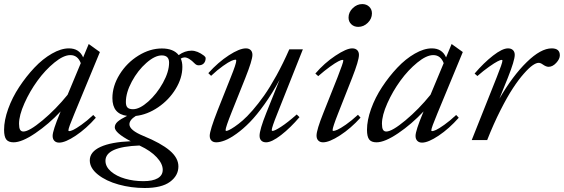

<svg xmlns="http://www.w3.org/2000/svg" viewBox="-23 -690 2778 946"><path d="M43.9 11.2Q18.6 11.2 7.8 -2.9Q-2.9 -17.1 -2.9 -50.3Q-2.9 -97.2 17.3 -153.6Q37.6 -210 71.8 -261.7Q106 -313.5 146.7 -356.7Q187.5 -399.9 232.7 -425.8Q277.8 -451.7 316.4 -451.7Q367.2 -451.7 386.7 -407.2L414.1 -473.1L469.2 -433.6L343.8 -130.4Q314 -59.6 314 -47.9Q314 -43.9 317.9 -43.9Q324.2 -43.9 337.4 -49.8Q350.6 -55.7 377.9 -75Q405.3 -94.2 436.5 -123.5L449.2 -109.9Q401.9 -56.2 350.3 -21.7Q298.8 12.7 268.6 12.7Q253.4 12.7 244.9 3.9Q236.3 -4.9 236.3 -20.5Q236.3 -45.9 272.9 -133.8L275.9 -141.1Q217.3 -78.6 151.1 -33.7Q85 11.2 43.9 11.2ZM70.8 -80.1Q70.8 -60.1 75.9 -51Q81.1 -42 92.3 -42Q120.6 -42 186.5 -96.9Q252.4 -151.9 310.1 -223.1L375 -378.9Q359.9 -418.5 323.7 -418.5Q290 -418.5 244.9 -381.6Q199.7 -344.7 161.9 -292.7Q124 -240.7 97.4 -181.2Q70.8 -121.6 70.8 -80.1Z M689.9 236.3Q623.5 236.3 561.5 219.2Q499.5 202.1 459.5 170.2Q419.4 138.2 419.4 100.1Q419.4 58.1 471.9 33.9Q524.4 9.8 621.1 5.9Q542.5 -35.6 542.5 -62.5Q542.5 -77.6 556.2 -90.1Q569.8 -102.5 603 -119.1Q530.8 -128.4 530.8 -206.5Q530.8 -266.1 566.4 -323.5Q602.1 -380.9 658.9 -416Q715.8 -451.2 774.4 -451.2Q831.5 -451.2 857.4 -418.5Q887.7 -440.4 920.4 -440.4Q949.7 -440.4 982.4 -415.5Q990.2 -409.2 990.2 -403.3Q990.2 -387.7 981.2 -377.9Q972.2 -368.2 955.6 -368.2Q945.3 -368.2 937 -376.5Q907.2 -407.2 886.7 -407.2Q877 -407.2 867.7 -401.4Q875.5 -384.3 875.5 -360.4Q875.5 -305.7 842.5 -251.7Q809.6 -197.8 756.1 -161.4Q702.6 -125 646 -118.7Q614.7 -99.1 614.7 -77.6Q614.7 -48.3 684.1 -20Q770 15.1 813 51.5Q856 87.9 856 129.9Q856 175.3 814.7 205.8Q773.4 236.3 689.9 236.3ZM632.3 -151.9Q665 -151.9 707.3 -189.5Q749.5 -227.1 779.8 -281.7Q810.1 -336.4 810.1 -381.3Q810.1 -417 773.9 -417Q740.2 -417 698.2 -380.1Q656.2 -343.3 626.7 -288.6Q597.2 -233.9 597.2 -187Q597.2 -168 605.5 -159.9Q613.8 -151.9 632.3 -151.9ZM496.6 102.1Q496.6 131.3 523.7 154.8Q550.8 178.2 593.3 190.4Q635.7 202.6 683.6 202.6Q729.5 202.6 754.2 188.2Q778.8 173.8 778.8 146.5Q778.8 116.7 749 84.7Q719.2 52.7 666 27.8L664.1 26.9Q496.6 33.2 496.6 102.1Z M1042.5 11.2Q1027.3 11.2 1018.8 2.7Q1010.3 -5.9 1010.3 -21Q1010.3 -46.9 1049.3 -146.5L1113.8 -308.6Q1141.1 -376 1141.1 -391.1Q1141.1 -396 1137.2 -396Q1130.4 -396 1116.7 -390.1Q1103 -384.3 1075.7 -365Q1048.3 -345.7 1017.1 -316.4L1003.4 -329.6Q1051.8 -383.3 1104.5 -417.5Q1157.2 -451.7 1188.5 -451.7Q1203.6 -451.7 1212.2 -443.1Q1220.7 -434.6 1220.7 -419.4Q1220.7 -393.6 1185.5 -305.2L1119.1 -139.2Q1088.4 -62.5 1088.4 -48.8Q1088.4 -44.9 1092.3 -44.9Q1095.7 -44.9 1105.5 -49.3Q1115.2 -53.7 1133.3 -65.9Q1151.4 -78.1 1172.9 -96.7Q1194.3 -115.2 1222.2 -147.2Q1250 -179.2 1278.3 -219.2Q1306.6 -259.3 1339.4 -318.6Q1372.1 -377.9 1402.3 -446.8H1469.2L1343.8 -131.3Q1315.9 -62 1315.9 -49.3Q1315.9 -44.9 1319.8 -44.9Q1330.1 -44.9 1361.8 -65.4Q1393.6 -85.9 1439 -126L1452.6 -112.8Q1408.2 -60.5 1362.1 -24.7Q1315.9 11.2 1288.1 11.2Q1272.9 11.2 1264.4 2.7Q1255.9 -5.9 1255.9 -21Q1255.9 -50.8 1289.1 -133.8L1354.5 -296.9Q1318.8 -230.5 1280.3 -176.5Q1241.7 -122.6 1208.3 -88.4Q1174.8 -54.2 1142.3 -31Q1109.9 -7.8 1085.4 1.7Q1061 11.2 1042.5 11.2Z M1742.2 -557.6Q1721.2 -557.6 1707.8 -570.6Q1694.3 -583.5 1694.3 -603.5Q1694.3 -629.9 1715.1 -649.9Q1735.8 -669.9 1761.7 -669.9Q1782.7 -669.9 1796.1 -657Q1809.6 -644 1809.6 -624Q1809.6 -597.7 1789.1 -577.6Q1768.6 -557.6 1742.2 -557.6ZM1568.8 11.2Q1553.7 11.2 1545.2 2.4Q1536.6 -6.3 1536.6 -22Q1536.6 -49.8 1570.8 -134.8L1640.1 -309.1Q1668.5 -381.8 1668.5 -391.6Q1668.5 -395 1663.6 -395Q1658.2 -395 1643.8 -387.7Q1629.4 -380.4 1602.5 -361.1Q1575.7 -341.8 1544.9 -314.9L1530.8 -327.6Q1575.2 -379.4 1629.6 -415.5Q1684.1 -451.7 1712.4 -451.7Q1728 -451.7 1736.8 -443.1Q1745.6 -434.6 1745.6 -419.4Q1745.6 -392.1 1711.9 -306.2L1643.1 -131.8Q1615.7 -62.5 1615.7 -48.8Q1615.7 -44.9 1619.1 -44.9Q1626 -44.9 1639.6 -50.8Q1653.3 -56.6 1681.2 -75.9Q1709 -95.2 1740.7 -124.5L1753.4 -110.4Q1705.1 -57.1 1652.3 -22.9Q1599.6 11.2 1568.8 11.2Z M1832 11.2Q1806.6 11.2 1795.9 -2.9Q1785.2 -17.1 1785.2 -50.3Q1785.2 -97.2 1805.4 -153.6Q1825.7 -210 1859.9 -261.7Q1894 -313.5 1934.8 -356.7Q1975.6 -399.9 2020.8 -425.8Q2065.9 -451.7 2104.5 -451.7Q2155.3 -451.7 2174.8 -407.2L2202.1 -473.1L2257.3 -433.6L2131.8 -130.4Q2102.1 -59.6 2102.1 -47.9Q2102.1 -43.9 2106 -43.9Q2112.3 -43.9 2125.5 -49.8Q2138.7 -55.7 2166 -75Q2193.4 -94.2 2224.6 -123.5L2237.3 -109.9Q2189.9 -56.2 2138.4 -21.7Q2086.9 12.7 2056.6 12.7Q2041.5 12.7 2033 3.9Q2024.4 -4.9 2024.4 -20.5Q2024.4 -45.9 2061 -133.8L2064 -141.1Q2005.4 -78.6 1939.2 -33.7Q1873 11.2 1832 11.2ZM1858.9 -80.1Q1858.9 -60.1 1864 -51Q1869.1 -42 1880.4 -42Q1908.7 -42 1974.6 -96.9Q2040.5 -151.9 2098.1 -223.1L2163.1 -378.9Q2147.9 -418.5 2111.8 -418.5Q2078.1 -418.5 2033 -381.6Q1987.8 -344.7 1950 -292.7Q1912.1 -240.7 1885.5 -181.2Q1858.9 -121.6 1858.9 -80.1Z M2301.3 0 2424.3 -309.1Q2452.6 -379.4 2452.6 -391.6Q2452.6 -395 2448.2 -395Q2442.9 -395 2428.5 -387.7Q2414.1 -380.4 2387 -361.3Q2359.9 -342.3 2329.1 -315.4L2315.4 -327.6Q2360.4 -380.4 2406.2 -416Q2452.1 -451.7 2480 -451.7Q2495.6 -451.7 2504.4 -443.1Q2513.2 -434.6 2513.2 -419.4Q2513.2 -392.6 2479 -306.2L2437.5 -203.6Q2502.9 -316.4 2572.3 -384Q2641.6 -451.7 2695.3 -451.7Q2735.4 -451.7 2735.4 -417.5Q2735.4 -399.4 2717.5 -380.1Q2699.7 -360.8 2679.7 -360.8Q2667.5 -360.8 2650.9 -372.6Q2640.1 -380.4 2630.9 -380.4Q2619.1 -380.4 2601.3 -368.2Q2583.5 -356 2557.9 -326.9Q2532.2 -297.9 2504.4 -255.6Q2476.6 -213.4 2442.9 -147Q2409.2 -80.6 2377.4 0Z"/></svg>

Font: Elstob 10pt
Style: Italic
Weight: 400
Italic angle: -20°
Designer: Peter S. Baker
Version: Version 1.015